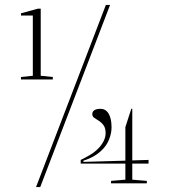

<svg xmlns="http://www.w3.org/2000/svg" viewBox="-20 -743 688 778"><path d="M65 -421V-431L113 -436V-680H65V-689L134 -708H145V-436L194 -431V-421ZM307 -80V-95Q324 -103 343.5 -114.5Q363 -126 378 -141Q391 -154 399.5 -170.5Q408 -187 408 -204Q408 -224 399.5 -235.5Q391 -247 380.5 -253.5Q370 -260 362 -265.5Q354 -271 354 -281Q354 -291 362.5 -296.5Q371 -302 387 -302Q409 -302 420.5 -282Q432 -262 432 -227Q432 -203 422 -178Q412 -153 393 -135Q379 -121 360 -110Q341 -99 318 -92V-87L488 -92V-228L512 -302H516V-93L582 -95V-80H516V-15L575 -10V0H430V-10L488 -15V-80ZM126 15 409 -723H426L143 15Z"/></svg>

Font: Kalnia SemiExpanded ExtraLight
Style: Regular
Weight: 250
Width: 6
Designer: Frida Medrano
Foundry: Frida Medrano
Version: Version 1.105